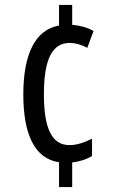

<svg xmlns="http://www.w3.org/2000/svg" viewBox="-20 -810 469 774"><path d="M271 -710V-790H218V-707C121 -690 74 -590 74 -429C74 -268 120 -170 218 -156V-56H271V-155C303 -159 330 -168 351 -181V-251C320 -235 288 -225 260 -225C190 -225 157 -290 157 -430C157 -568 189 -637 261 -637C281 -637 307 -631 332 -617L357 -685C333 -699 304 -707 271 -710Z"/></svg>

Font: Noto Sans Malayalam UI ExtraCondensed
Style: Regular
Weight: 400
Width: 2
Designer: Jelle Bosma - Monotype Design Team
Foundry: Monotype Imaging Inc.
Version: Version 2.104